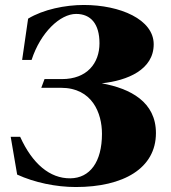

<svg xmlns="http://www.w3.org/2000/svg" viewBox="-20 -736 686 772"><path d="M285 16C476 16 607 -59 607 -201C607 -326 505 -380 389 -401C493 -412 598 -456 598 -558C598 -658 463 -716 317 -716C242 -716 154 -698 93 -661L69 -495H107C143 -606 222 -680 286 -680C345 -680 380 -640 380 -562C380 -482 330 -418 229 -418H159L146 -383H225C351 -383 390 -281 390 -198C390 -84 341 -20 263 -19C180 -18 110 -78 61 -186H23L49 -34C119 -2 205 16 285 16Z"/></svg>

Font: Sprat Black
Style: Regular
Weight: 900
Designer: Ethan Nakache
Foundry: Collletttivo
Version: Version 2.000;Glyphs 3.2 (3217)